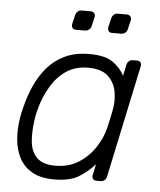

<svg xmlns="http://www.w3.org/2000/svg" viewBox="-52 -755 673 810"><g transform="rotate(5 284.5 -350.0)"><path d="M207 10Q149 10 113 -11Q77 -32 59 -67Q41 -102 37.5 -145Q34 -188 41 -232Q43 -247 46 -260Q49 -273 53 -288Q64 -332 83 -374.5Q102 -417 132 -452.5Q162 -488 206 -509Q250 -530 310 -530Q376 -530 409 -507Q442 -484 459 -451L469 -498Q471 -508 478 -514Q485 -520 495 -520H512Q522 -520 527 -514Q532 -508 530 -498L429 -22Q427 -12 420 -6Q413 0 403 0H386Q376 0 371 -6Q366 -12 368 -22L378 -69Q347 -35 310 -12.5Q273 10 207 10ZM207 -48Q264 -48 306 -75Q348 -102 374.5 -142.5Q401 -183 411 -224Q415 -239 420 -263Q425 -287 428 -302Q436 -342 429 -381Q422 -420 394 -446Q366 -472 310 -472Q256 -472 217.5 -446Q179 -420 154 -378Q129 -336 115 -288Q111 -273 108 -260Q105 -247 103 -232Q96 -184 99.5 -142Q103 -100 128 -74Q153 -48 207 -48ZM397 -627Q387 -627 382.5 -633Q378 -639 379 -649L388 -687Q390 -697 397 -703.5Q404 -710 414 -710H452Q462 -710 467.5 -703.5Q473 -697 471 -687L462 -649Q460 -639 452.5 -633Q445 -627 435 -627ZM244 -627Q234 -627 229.5 -633Q225 -639 226 -649L235 -687Q237 -697 244 -703.5Q251 -710 261 -710H299Q309 -710 314.5 -703.5Q320 -697 318 -687L309 -649Q307 -639 299.5 -633Q292 -627 282 -627Z"/></g></svg>

Font: Rubik Light Light
Style: Italic
Weight: 300
Italic angle: -12°
Version: Version 2.104